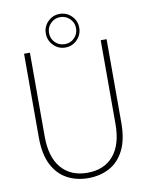

<svg xmlns="http://www.w3.org/2000/svg" viewBox="-99 -981 819 1063"><g transform="rotate(-10 311.0 -449.5)"><path d="M311 12Q244 12 191.5 -16.5Q139 -45 109 -104.5Q79 -164 79 -258V-728H112V-257Q112 -141 164.5 -79.5Q217 -18 311 -18Q405 -18 457.5 -79.5Q510 -141 510 -257V-728H543V-258Q543 -164 513 -104.5Q483 -45 430.5 -16.5Q378 12 311 12ZM311 -722Q272 -722 244.5 -750Q217 -778 217 -817Q217 -856 244.5 -883.5Q272 -911 311 -911Q350 -911 377.5 -883.5Q405 -856 405 -817Q405 -778 377.5 -750Q350 -722 311 -722ZM311 -741Q343 -741 365 -763Q387 -785 387 -817Q387 -849 364.5 -871Q342 -893 311 -893Q280 -893 257.5 -871Q235 -849 235 -817Q235 -785 257 -763Q279 -741 311 -741Z"/></g></svg>

Font: Murecho ExtraLight
Style: Regular
Weight: 200
Designer: Neil Summerour
Foundry: Positype
Version: Version 1.010; ttfautohint (v1.8.3)